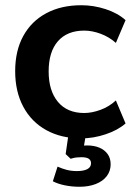

<svg xmlns="http://www.w3.org/2000/svg" viewBox="-20 -519 512 734"><path d="M291 10Q214 10 157 -21.5Q100 -53 69 -111Q38 -169 38 -247Q38 -325 69 -381.5Q100 -438 157 -468.5Q214 -499 291 -499Q338 -499 384 -484Q430 -469 460 -442L423 -355Q397 -378 364.5 -390Q332 -402 302 -402Q237 -402 201.5 -361.5Q166 -321 166 -246Q166 -172 201.5 -129.5Q237 -87 302 -87Q331 -87 364 -99Q397 -111 423 -135L460 -47Q430 -21 383.5 -5.5Q337 10 291 10ZM284 195Q255 195 228 189.5Q201 184 182 174L200 118Q218 126 235.5 130.5Q253 135 274 135Q300 135 314 127.5Q328 120 328 105Q328 94 319.5 88Q311 82 291 82Q281 82 272 83Q263 84 250 88L231 70L244 -20H311L298 56L266 45Q278 41 290 39Q302 37 312 37Q340 37 360 45.5Q380 54 391.5 70Q403 86 403 109Q403 135 388 154.5Q373 174 346 184.5Q319 195 284 195Z"/></svg>

Font: NunitoSans3
Style: Bold
Weight: 700
Designer: Vernon Adams
Foundry: Vernon Adams
Version: Version 3.101;gftools[0.9.27]